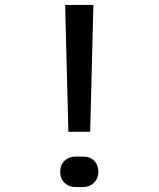

<svg xmlns="http://www.w3.org/2000/svg" viewBox="-20 -750 640 775"><path d="M256 -218 243 -730H357L344 -218ZM285 5Q258 5 240.5 -12Q223 -29 223 -57Q223 -84 240.5 -101Q258 -118 285 -118H315Q344 -118 360.5 -101Q377 -84 377 -57Q377 -30 359.5 -12.5Q342 5 315 5Z"/></svg>

Font: Pitagon Sans Mono Medium
Style: Regular
Weight: 500
Monospace: yes
Designer: Travis Tran
Foundry: Pitagon
Version: Version 1.001; ttfautohint (v1.8.4.7-5d5b);gftools[0.9.26]